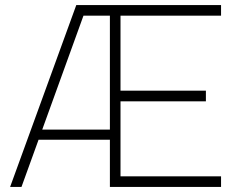

<svg xmlns="http://www.w3.org/2000/svg" viewBox="-20 -740 945 760"><path d="M65 0H20L282 -720H435V-678H286L318 -699ZM438 -187H120V-227H438ZM855 0H415V-720H855V-678H457V-381H795V-339H457V-42H855Z"/></svg>

Font: Manrope Variable Light
Style: Regular
Weight: 200
Designer: Mikhail Sharanda
Foundry: Mikhail Sharanda
Version: Version 4.505